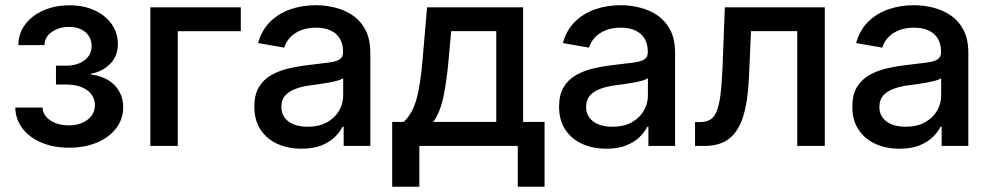

<svg xmlns="http://www.w3.org/2000/svg" viewBox="-20 -564 3830 742"><path d="M246.1 6.8Q186 6.8 139.4 -13.2Q92.8 -33.2 66.4 -68.4Q40 -103.5 39.1 -148.4H144.5Q146 -117.7 174.8 -98.6Q203.6 -79.6 245.6 -79.6Q290.5 -79.6 318.6 -101.6Q346.7 -123.5 346.7 -157.2Q346.7 -193.4 316.7 -215.3Q286.6 -237.3 234.9 -237.3H196.3V-310.1H234.9Q278.3 -310.1 306.2 -330.8Q334 -351.6 334 -386.2Q334 -418.9 310.3 -439.5Q286.6 -460 247.1 -460Q208.5 -460 180.7 -440.9Q152.8 -421.9 151.9 -389.6H50.8Q51.3 -435.1 77.4 -469.7Q103.5 -504.4 148.2 -523.9Q192.9 -543.5 248.5 -543.5Q304.7 -543.5 346.9 -523.4Q389.2 -503.4 412.4 -469.7Q435.5 -436 435.5 -394Q435.5 -347.2 405.8 -317.1Q376 -287.1 330.6 -278.8V-276.4Q391.6 -268.1 423.8 -233.6Q456.1 -199.2 456.1 -149.4Q456.1 -104 429.2 -68.6Q402.3 -33.2 355 -13.2Q307.6 6.8 246.1 6.8Z M910.6 -535.6V-443.4H667V0H561V-535.6Z M1145.5 10.7Q1093.8 10.7 1052.5 -7.8Q1011.2 -26.4 987.1 -62.7Q962.9 -99.1 962.9 -151.9Q962.9 -197.8 980.5 -227.1Q998 -256.3 1027.8 -273.4Q1057.6 -290.5 1094.7 -299.3Q1131.8 -308.1 1170.9 -312.5Q1219.2 -318.4 1248.8 -322Q1278.3 -325.7 1292 -334.2Q1305.7 -342.8 1305.7 -361.3V-364.7Q1305.7 -393.6 1293.7 -414.1Q1281.7 -434.6 1258.5 -445.8Q1235.4 -457 1201.2 -457Q1166.5 -457 1141.1 -446.3Q1115.7 -435.5 1100.1 -418Q1084.5 -400.4 1078.6 -379.9L977.5 -397.5Q990.7 -446.3 1022.9 -478.8Q1055.2 -511.2 1101.1 -527.6Q1147 -543.9 1200.7 -543.9Q1238.3 -543.9 1275.9 -534.4Q1313.5 -524.9 1344 -503.9Q1374.5 -482.9 1392.8 -447.5Q1411.1 -412.1 1411.1 -359.4V0H1308.1V-74.2H1303.7Q1293.5 -53.2 1273.2 -33.7Q1252.9 -14.2 1221.4 -1.7Q1189.9 10.7 1145.5 10.7ZM1168.5 -74.2Q1212.9 -74.2 1243.7 -91.3Q1274.4 -108.4 1290.3 -136Q1306.2 -163.6 1306.2 -195.3V-262.2Q1300.3 -256.8 1285.4 -252.7Q1270.5 -248.5 1251 -244.9Q1231.4 -241.2 1211.7 -238.5Q1191.9 -235.8 1176.8 -233.9Q1147.5 -230 1122.3 -220.7Q1097.2 -211.4 1082.3 -194.8Q1067.4 -178.2 1067.4 -150.4Q1067.4 -126 1080.3 -108.9Q1093.3 -91.8 1116 -83Q1138.7 -74.2 1168.5 -74.2Z M1495.6 157.7V-92.8H1539.6Q1556.6 -108.4 1568.6 -129.2Q1580.6 -149.9 1588.9 -178.7Q1597.2 -207.5 1603 -246.1Q1608.9 -284.7 1613.3 -335.4L1630.4 -535.6H2001.5V-92.8H2084.5V157.7H1981V0H1600.6V157.7ZM1654.3 -92.8H1897.9V-443.8H1723.6L1713.9 -335.4Q1706.5 -251.5 1693.8 -190.7Q1681.2 -129.9 1654.3 -92.8Z M2323.2 10.7Q2271.5 10.7 2230.2 -7.8Q2189 -26.4 2164.8 -62.7Q2140.6 -99.1 2140.6 -151.9Q2140.6 -197.8 2158.2 -227.1Q2175.8 -256.3 2205.6 -273.4Q2235.4 -290.5 2272.5 -299.3Q2309.6 -308.1 2348.6 -312.5Q2397 -318.4 2426.5 -322Q2456.1 -325.7 2469.7 -334.2Q2483.4 -342.8 2483.4 -361.3V-364.7Q2483.4 -393.6 2471.4 -414.1Q2459.5 -434.6 2436.3 -445.8Q2413.1 -457 2378.9 -457Q2344.2 -457 2318.8 -446.3Q2293.5 -435.5 2277.8 -418Q2262.2 -400.4 2256.3 -379.9L2155.3 -397.5Q2168.5 -446.3 2200.7 -478.8Q2232.9 -511.2 2278.8 -527.6Q2324.7 -543.9 2378.4 -543.9Q2416 -543.9 2453.6 -534.4Q2491.2 -524.9 2521.7 -503.9Q2552.2 -482.9 2570.6 -447.5Q2588.9 -412.1 2588.9 -359.4V0H2485.8V-74.2H2481.4Q2471.2 -53.2 2450.9 -33.7Q2430.7 -14.2 2399.2 -1.7Q2367.7 10.7 2323.2 10.7ZM2346.2 -74.2Q2390.6 -74.2 2421.4 -91.3Q2452.1 -108.4 2468 -136Q2483.9 -163.6 2483.9 -195.3V-262.2Q2478 -256.8 2463.1 -252.7Q2448.2 -248.5 2428.7 -244.9Q2409.2 -241.2 2389.4 -238.5Q2369.6 -235.8 2354.5 -233.9Q2325.2 -230 2300 -220.7Q2274.9 -211.4 2260 -194.8Q2245.1 -178.2 2245.1 -150.4Q2245.1 -126 2258.1 -108.9Q2271 -91.8 2293.7 -83Q2316.4 -74.2 2346.2 -74.2Z M2666 0V-92.3H2685.1Q2708 -92.3 2723.4 -100.8Q2738.8 -109.4 2748.5 -131.3Q2758.3 -153.3 2763.7 -192.9Q2769 -232.4 2772 -295.4L2781.2 -535.6H3167.5V0H3061V-443.8H2882.3L2874.5 -266.6Q2870.6 -174.8 2852.5 -115.7Q2834.5 -56.6 2798.3 -28.3Q2762.2 0 2702.6 0Z M3456.5 10.7Q3404.8 10.7 3363.5 -7.8Q3322.3 -26.4 3298.1 -62.7Q3273.9 -99.1 3273.9 -151.9Q3273.9 -197.8 3291.5 -227.1Q3309.1 -256.3 3338.9 -273.4Q3368.7 -290.5 3405.8 -299.3Q3442.9 -308.1 3481.9 -312.5Q3530.3 -318.4 3559.8 -322Q3589.4 -325.7 3603 -334.2Q3616.7 -342.8 3616.7 -361.3V-364.7Q3616.7 -393.6 3604.7 -414.1Q3592.8 -434.6 3569.6 -445.8Q3546.4 -457 3512.2 -457Q3477.5 -457 3452.1 -446.3Q3426.8 -435.5 3411.1 -418Q3395.5 -400.4 3389.6 -379.9L3288.6 -397.5Q3301.8 -446.3 3334 -478.8Q3366.2 -511.2 3412.1 -527.6Q3458 -543.9 3511.7 -543.9Q3549.3 -543.9 3586.9 -534.4Q3624.5 -524.9 3655 -503.9Q3685.5 -482.9 3703.9 -447.5Q3722.2 -412.1 3722.2 -359.4V0H3619.1V-74.2H3614.7Q3604.5 -53.2 3584.2 -33.7Q3564 -14.2 3532.5 -1.7Q3501 10.7 3456.5 10.7ZM3479.5 -74.2Q3523.9 -74.2 3554.7 -91.3Q3585.4 -108.4 3601.3 -136Q3617.2 -163.6 3617.2 -195.3V-262.2Q3611.3 -256.8 3596.4 -252.7Q3581.5 -248.5 3562 -244.9Q3542.5 -241.2 3522.7 -238.5Q3502.9 -235.8 3487.8 -233.9Q3458.5 -230 3433.3 -220.7Q3408.2 -211.4 3393.3 -194.8Q3378.4 -178.2 3378.4 -150.4Q3378.4 -126 3391.4 -108.9Q3404.3 -91.8 3427 -83Q3449.7 -74.2 3479.5 -74.2Z"/></svg>

Font: Inter 20pt Medium
Style: Regular
Weight: 500
Version: Version 4.001;git-66647c0bb